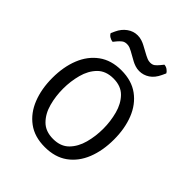

<svg xmlns="http://www.w3.org/2000/svg" viewBox="-195 -785 909 909"><g transform="rotate(45 259.5 -331.0)"><path d="M466 -245Q466 -171 442.8 -112.8Q419.5 -54.5 373.5 -21.2Q327.5 12 259 12Q190.5 12 144.8 -21.8Q99 -55.5 76 -113.8Q53 -172 53 -245Q53 -319 76.2 -377Q99.5 -435 145.5 -468.5Q191.5 -502 259 -502Q328 -502 374 -468.2Q420 -434.5 443 -376.5Q466 -318.5 466 -245ZM125 -245Q125 -195 137.5 -148.8Q150 -102.5 179.5 -72.8Q209 -43 260 -43Q310.5 -43 339.8 -72.8Q369 -102.5 381.5 -148.8Q394 -195 394 -245Q394 -294.5 381.5 -341.2Q369 -388 339.8 -418Q310.5 -448 260 -448Q209 -448 179.5 -418Q150 -388 137.5 -341.2Q125 -294.5 125 -245ZM225.5 -597.5Q218.5 -601.5 209.5 -605Q200.5 -608.5 190 -608.5Q174 -608.5 164 -600.2Q154 -592 147 -583.5L134 -567.5Q123 -568.5 112.8 -574.8Q102.5 -581 98.5 -590.5L107.5 -610Q121 -639.5 144.8 -656.5Q168.5 -673.5 196.5 -673.5Q211.5 -673.5 225 -669Q238.5 -664.5 247.5 -659.5L293 -635Q300 -631.5 309.2 -627.5Q318.5 -623.5 329.5 -623.5Q344 -623.5 353 -630.5Q362 -637.5 371 -648.5L384 -664.5Q395.5 -664 405.2 -657.2Q415 -650.5 419.5 -641.5L410.5 -622Q395.5 -589.5 372 -574Q348.5 -558.5 321 -558.5Q306.5 -558.5 293.5 -562.8Q280.5 -567 270.5 -572.5Z"/></g></svg>

Font: Signika Negative Light
Style: Regular
Weight: 300
Designer: Anna Giedry
Foundry: Anna Giedry
Version: Version 2.001